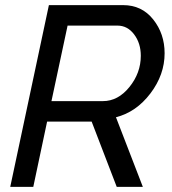

<svg xmlns="http://www.w3.org/2000/svg" viewBox="-20 -730 673 750"><path d="M20 0 171 -710H461Q534 -710 578.5 -654Q623 -598 623 -522Q623 -438 567.5 -365Q512 -292 433 -272L538 0H436L338 -255H164L110 0ZM382 -335Q441 -335 485.5 -390Q530 -445 530 -512Q530 -561 504 -595.5Q478 -630 439 -630H244L181 -335Z"/></svg>

Font: Raleway-v4020 Medium
Style: Italic
Weight: 500
Italic angle: -12°
Designer: Matt McInerney, Pablo Impallari, Rodrigo Fuenzalida
Foundry: Matt McInerney, Pablo Impallari, Rodrigo Fuenzalida
Version: Version 4.020;PS 004.020;hotconv 1.0.88;makeotf.lib2.5.64775